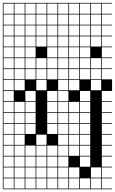

<svg xmlns="http://www.w3.org/2000/svg" viewBox="-20 -1025 809 1352"><path d="M0 307.7V-1004.8H769.2V-1000H697.1V-927.9H769.2V-923.1H697.1V-851H769.2V-846.2H697.1V-774H769.2V-769.2H697.1V-697.1H769.2V-692.3H697.1V-620.2H769.2V-615.4H697.1V-543.3H769.2V-538.5H697.1V-466.3H769.2V-384.6H697.1V-312.5H769.2V-307.7H697.1V-235.6H769.2V-230.8H697.1V-158.7H769.2V-153.8H697.1V-81.7H769.2V-76.9H697.1V-4.8H769.2V0H697.1V72.1H769.2V76.9H697.1V149H769.2V153.8H697.1V226H769.2V230.8H697.1V302.9H769.2V307.7ZM620.2 -927.9H692.3V-1000H620.2ZM389.4 -927.9H461.5V-1000H389.4ZM235.6 -927.9H307.7V-1000H235.6ZM158.7 -927.9H230.8V-1000H158.7ZM312.5 -927.9H384.6V-1000H312.5ZM466.3 -927.9H538.5V-1000H466.3ZM81.7 -927.9H153.8V-1000H81.7ZM543.3 -927.9H615.4V-1000H543.3ZM4.8 -927.9H76.9V-1000H4.8ZM466.3 -851H538.5V-923.1H466.3ZM81.7 -851H153.8V-923.1H81.7ZM158.7 -851H230.8V-923.1H158.7ZM235.6 -851H307.7V-923.1H235.6ZM620.2 -851H692.3V-923.1H620.2ZM389.4 -851H461.5V-923.1H389.4ZM312.5 -851H384.6V-923.1H312.5ZM4.8 -851H76.9V-923.1H4.8ZM543.3 -851H615.4V-923.1H543.3ZM620.2 -774H692.3V-846.2H620.2ZM543.3 -774H615.4V-846.2H543.3ZM158.7 -774H230.8V-846.2H158.7ZM235.6 -774H307.7V-846.2H235.6ZM466.3 -774H538.5V-846.2H466.3ZM312.5 -774H384.6V-846.2H312.5ZM389.4 -774H461.5V-846.2H389.4ZM4.8 -774H76.9V-846.2H4.8ZM81.7 -774H153.8V-846.2H81.7ZM312.5 -697.1H384.6V-769.2H312.5ZM81.7 -697.1H153.8V-769.2H81.7ZM389.4 -697.1H461.5V-769.2H389.4ZM4.8 -697.1H76.9V-769.2H4.8ZM466.3 -697.1H538.5V-769.2H466.3ZM235.6 -697.1H307.7V-769.2H235.6ZM158.7 -697.1H230.8V-769.2H158.7ZM543.3 -697.1H615.4V-769.2H543.3ZM620.2 -697.1H692.3V-769.2H620.2ZM81.7 -620.2H153.8V-692.3H81.7ZM389.4 -620.2H461.5V-692.3H389.4ZM4.8 -620.2H76.9V-692.3H4.8ZM543.3 -620.2H615.4V-692.3H543.3ZM158.7 -620.2H230.8V-692.3H158.7ZM312.5 -620.2H384.6V-692.3H312.5ZM466.3 -620.2H538.5V-692.3H466.3ZM389.4 -543.3H461.5V-615.4H389.4ZM81.7 -543.3H153.8V-615.4H81.7ZM4.8 -543.3H76.9V-615.4H4.8ZM543.3 -543.3H615.4V-615.4H543.3ZM620.2 -543.3H692.3V-615.4H620.2ZM158.7 -543.3H230.8V-615.4H158.7ZM466.3 -543.3H538.5V-615.4H466.3ZM235.6 -543.3H307.7V-615.4H235.6ZM312.5 -543.3H384.6V-615.4H312.5ZM158.7 -466.3H230.8V-538.5H158.7ZM235.6 -466.3H307.7V-538.5H235.6ZM466.3 -466.3H538.5V-538.5H466.3ZM620.2 -466.3H692.3V-538.5H620.2ZM389.4 -466.3H461.5V-538.5H389.4ZM81.7 -466.3H153.8V-538.5H81.7ZM543.3 -466.3H615.4V-538.5H543.3ZM312.5 -466.3H384.6V-538.5H312.5ZM4.8 -466.3H76.9V-538.5H4.8ZM235.6 -389.4H307.7V-461.5H235.6ZM466.3 -389.4H538.5V-461.5H466.3ZM620.2 -389.4H692.3V-461.5H620.2ZM81.7 -389.4H153.8V-461.5H81.7ZM389.4 -389.4H461.5V-461.5H389.4ZM4.8 -389.4H76.9V-461.5H4.8ZM158.7 -312.5H230.8V-384.6H158.7ZM4.8 -312.5H76.9V-384.6H4.8ZM543.3 -312.5H615.4V-384.6H543.3ZM312.5 -312.5H384.6V-384.6H312.5ZM389.4 -312.5H461.5V-384.6H389.4ZM312.5 -235.6H384.6V-307.7H312.5ZM466.3 -235.6H538.5V-307.7H466.3ZM158.7 -235.6H230.8V-307.7H158.7ZM543.3 -235.6H615.4V-307.7H543.3ZM81.7 -235.6H153.8V-307.7H81.7ZM4.8 -235.6H76.9V-307.7H4.8ZM389.4 -235.6H461.5V-307.7H389.4ZM312.5 -158.7H384.6V-230.8H312.5ZM389.4 -158.7H461.5V-230.8H389.4ZM4.8 -158.7H76.9V-230.8H4.8ZM81.7 -158.7H153.8V-230.8H81.7ZM543.3 -158.7H615.4V-230.8H543.3ZM158.7 -158.7H230.8V-230.8H158.7ZM466.3 -158.7H538.5V-230.8H466.3ZM389.4 -81.7H461.5V-153.8H389.4ZM4.8 -81.7H76.9V-153.8H4.8ZM81.7 -81.7H153.8V-153.8H81.7ZM312.5 -81.7H384.6V-153.8H312.5ZM543.3 -81.7H615.4V-153.8H543.3ZM158.7 -81.7H230.8V-153.8H158.7ZM466.3 -81.7H538.5V-153.8H466.3ZM153.8 -76.9H81.7V-4.8H153.8ZM389.4 -4.8H461.5V-76.9H389.4ZM466.3 -4.8H538.5V-76.9H466.3ZM4.8 -4.8H76.9V-76.9H4.8ZM543.3 -4.8H615.4V-76.9H543.3ZM235.6 -4.8H307.7V-76.9H235.6ZM235.6 72.1H307.7V0H235.6ZM158.7 72.1H230.8V0H158.7ZM4.8 72.1H76.9V0H4.8ZM389.4 72.1H461.5V0H389.4ZM81.7 72.1H153.8V0H81.7ZM466.3 72.1H538.5V0H466.3ZM312.5 72.1H384.6V0H312.5ZM543.3 72.1H615.4V0H543.3ZM235.6 149H307.7V76.9H235.6ZM543.3 149H615.4V76.9H543.3ZM158.7 149H230.8V76.9H158.7ZM312.5 149H384.6V76.9H312.5ZM81.7 149H153.8V76.9H81.7ZM389.4 149H461.5V76.9H389.4ZM4.8 149H76.9V76.9H4.8ZM466.3 226H538.5V153.8H466.3ZM158.7 226H230.8V153.8H158.7ZM389.4 226H461.5V153.8H389.4ZM312.5 226H384.6V153.8H312.5ZM81.7 226H153.8V153.8H81.7ZM620.2 226H692.3V153.8H620.2ZM235.6 226H307.7V153.8H235.6ZM4.8 226H76.9V153.8H4.8ZM312.5 302.9H384.6V230.8H312.5ZM158.7 302.9H230.8V230.8H158.7ZM543.3 302.9H615.4V230.8H543.3ZM81.7 302.9H153.8V230.8H81.7ZM620.2 302.9H692.3V230.8H620.2ZM235.6 302.9H307.7V230.8H235.6ZM466.3 302.9H538.5V230.8H466.3ZM4.8 302.9H76.9V230.8H4.8ZM389.4 302.9H461.5V230.8H389.4Z"/></svg>

Font: Jacquarda Bastarda 9 Charted
Style: Regular
Weight: 400
Designer: Sarah Cadigan-Fried
Version: Version 1.000; ttfautohint (v1.8.4.7-5d5b)